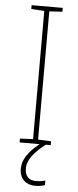

<svg xmlns="http://www.w3.org/2000/svg" viewBox="-62 -746 406 995"><g transform="rotate(5 141.5 -248.5)"><path d="M105 131C105 80 151 36 197 0H223V-20L155 -23V-690L223 -694V-714H61V-694L129 -690V-23L61 -20V0H165C105 48 79 90 79 135C79 190 115 217 161 217C182 217 200 213 211 209V185C200 189 182 192 163 192C124 192 105 170 105 131Z"/></g></svg>

Font: Noto Sans Lao UI Thin
Style: Regular
Weight: 100
Designer: Monotype Design Team
Foundry: Monotype Imaging Inc.
Version: Version 2.000